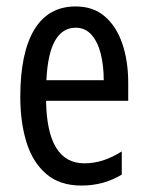

<svg xmlns="http://www.w3.org/2000/svg" viewBox="-20 -566 458 596"><path d="M215 -546Q270 -546 306 -514.5Q342 -483 360 -429.5Q378 -376 378 -309V-253H123Q126 -59 242 -59Q271 -59 299.5 -68Q328 -77 358 -96V-24Q302 10 233 10Q165 10 123 -26.5Q81 -63 62 -125Q43 -187 43 -265Q43 -402 86.5 -474Q130 -546 215 -546ZM215 -480Q174 -480 151 -440Q128 -400 124 -317H302Q302 -361 293 -398Q284 -435 264.5 -457.5Q245 -480 215 -480Z"/></svg>

Font: Noto Sans Kannada ExtraCondensed
Style: Regular
Weight: 400
Width: 2
Designer: Jelle Bosma - Monotype Design Team
Foundry: Monotype Imaging Inc.
Version: Version 2.005; ttfautohint (v1.8.4.7-5d5b)